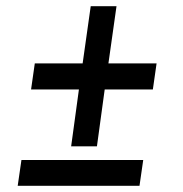

<svg xmlns="http://www.w3.org/2000/svg" viewBox="-20 -598 589 618"><path d="M209 -127 234 -310H80L92 -394H246L272 -578H355L329 -394H484L472 -310H317L292 -127ZM37 0 49 -83H441L429 0Z"/></svg>

Font: Archivo Narrow
Style: Italic
Weight: 400
Italic angle: -8°
Designer: Hector Gatti
Foundry: Omnibus-Type
Version: Version 3.002